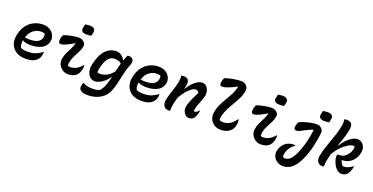

<svg xmlns="http://www.w3.org/2000/svg" viewBox="-28 -1686 5456 2807"><g transform="rotate(20 2700.0 -282.5)"><path d="M373 -547Q425 -547 463.5 -529Q502 -511 525.5 -482Q549 -453 557.5 -418.5Q566 -384 558 -352L556 -344Q537 -271 468 -236Q399 -201 297 -201Q255 -201 224 -208.5Q193 -216 178 -228H173Q167 -197 170 -167Q173 -137 186 -114Q211 -104 236 -100Q261 -96 290 -96Q365 -96 414.5 -115.5Q464 -135 514 -171H520Q520 -156 518 -143.5Q516 -131 514 -120Q506 -88 493.5 -68.5Q481 -49 463 -35Q435 -11 396.5 0Q358 11 297 11Q205 11 145.5 -29.5Q86 -70 64.5 -138Q43 -206 65 -288L68 -301Q90 -383 135.5 -437.5Q181 -492 242.5 -519.5Q304 -547 373 -547ZM379 -440Q321 -440 267.5 -402Q214 -364 186 -280Q213 -273 248 -273Q343 -273 386 -298Q429 -323 439 -363Q445 -387 444 -403Q443 -419 438 -431Q425 -435 411.5 -437.5Q398 -440 379 -440Z M699 -501Q733 -514 773.5 -524Q814 -534 856 -540Q898 -546 933 -546Q963 -546 987.5 -532.5Q1012 -519 1025.5 -498Q1039 -477 1035 -452Q1027 -401 1003.5 -355.5Q980 -310 956.5 -265.5Q933 -221 922 -172Q915 -137 916 -109Q930 -97 951 -97Q1001 -97 1044 -118Q1087 -139 1135 -194H1141Q1143 -181 1142 -163.5Q1141 -146 1136 -123Q1121 -61 1087 -29Q1068 -11 1034.5 0.5Q1001 12 959 12Q910 12 871 -14.5Q832 -41 813 -82.5Q794 -124 802 -170Q811 -224 832 -268Q853 -312 875.5 -355.5Q898 -399 911 -448L905 -451Q851 -417 797 -391.5Q743 -366 708 -366Q686 -366 678.5 -388.5Q671 -411 681 -454Q687 -476 699 -501ZM950 -760Q968 -763 987.5 -764.5Q1007 -766 1023 -766Q1072 -766 1091.5 -742.5Q1111 -719 1100 -676L1089 -632Q1072 -630 1053 -628.5Q1034 -627 1017 -627Q965 -627 945.5 -649Q926 -671 939 -719Z M1510 -547Q1561 -547 1595 -521Q1629 -495 1648 -458H1654Q1661 -478 1669 -498.5Q1677 -519 1686 -540Q1692 -542 1699 -543Q1706 -544 1714 -544Q1753 -544 1773 -514.5Q1793 -485 1776 -442Q1744 -359 1726 -284Q1708 -209 1693 -138.5Q1678 -68 1653 2Q1617 99 1531.5 150Q1446 201 1335 201Q1279 201 1251 189Q1223 177 1211 161Q1192 135 1204 88Q1209 68 1217 54H1223Q1248 70 1283 79Q1318 88 1373 88Q1430 88 1482 67Q1505 37 1520 9.5Q1535 -18 1548 -56Q1557 -84 1564.5 -111.5Q1572 -139 1579 -167H1574Q1546 -125 1510 -93.5Q1474 -62 1436 -44Q1398 -26 1364 -26Q1324 -26 1296.5 -45.5Q1269 -65 1254 -97.5Q1239 -130 1236.5 -169.5Q1234 -209 1244 -249L1251 -274Q1287 -418 1356 -482.5Q1425 -547 1510 -547ZM1356 -164Q1370 -153 1392 -153Q1440 -153 1493.5 -176Q1547 -199 1601 -267Q1608 -298 1616 -330.5Q1624 -363 1634 -398Q1616 -417 1589.5 -426Q1563 -435 1532 -435Q1474 -435 1435.5 -394Q1397 -353 1375 -274L1370 -256Q1363 -230 1359.5 -207Q1356 -184 1356 -164Z M2173 -547Q2225 -547 2263.5 -529Q2302 -511 2325.5 -482Q2349 -453 2357.5 -418.5Q2366 -384 2358 -352L2356 -344Q2337 -271 2268 -236Q2199 -201 2097 -201Q2055 -201 2024 -208.5Q1993 -216 1978 -228H1973Q1967 -197 1970 -167Q1973 -137 1986 -114Q2011 -104 2036 -100Q2061 -96 2090 -96Q2165 -96 2214.5 -115.5Q2264 -135 2314 -171H2320Q2320 -156 2318 -143.5Q2316 -131 2314 -120Q2306 -88 2293.5 -68.5Q2281 -49 2263 -35Q2235 -11 2196.5 0Q2158 11 2097 11Q2005 11 1945.5 -29.5Q1886 -70 1864.5 -138Q1843 -206 1865 -288L1868 -301Q1890 -383 1935.5 -437.5Q1981 -492 2042.5 -519.5Q2104 -547 2173 -547ZM2179 -440Q2121 -440 2067.5 -402Q2014 -364 1986 -280Q2013 -273 2048 -273Q2143 -273 2186 -298Q2229 -323 2239 -363Q2245 -387 2244 -403Q2243 -419 2238 -431Q2225 -435 2211.5 -437.5Q2198 -440 2179 -440Z M2525 -536Q2542 -541 2561 -541Q2620 -541 2638.5 -505Q2657 -469 2638 -395Q2636 -385 2633 -374H2640Q2666 -421 2701.5 -459.5Q2737 -498 2776.5 -521.5Q2816 -545 2854 -545Q2884 -545 2905.5 -529Q2927 -513 2940 -487Q2953 -461 2956.5 -431.5Q2960 -402 2954 -376Q2940 -317 2916.5 -264Q2893 -211 2879 -149Q2877 -139 2875.5 -129Q2874 -119 2874 -111Q2882 -108 2890 -108Q2904 -108 2922 -119.5Q2940 -131 2953 -150H2959Q2958 -140 2956.5 -130Q2955 -120 2951 -104Q2937 -52 2918 -28Q2905 -9 2886 0Q2867 9 2835 9Q2809 9 2785 -12Q2761 -33 2749 -66Q2737 -99 2744 -136Q2755 -191 2782 -251Q2809 -311 2846 -381Q2834 -417 2796 -417Q2766 -417 2730.5 -392Q2695 -367 2658 -322Q2621 -277 2587 -218Q2569 -161 2557 -107Q2545 -53 2547 3Q2538 6 2528 6Q2486 6 2464 -13.5Q2442 -33 2435.5 -59.5Q2429 -86 2432 -107Q2440 -162 2457.5 -217.5Q2475 -273 2493.5 -329Q2512 -385 2522 -439Q2532 -496 2525 -536Z M3128 -715Q3159 -727 3202.5 -737.5Q3246 -748 3293 -754.5Q3340 -761 3380 -761Q3412 -761 3437.5 -745.5Q3463 -730 3476.5 -705Q3490 -680 3485 -650Q3476 -589 3448 -530.5Q3420 -472 3385.5 -415Q3351 -358 3321.5 -300.5Q3292 -243 3279 -185Q3271 -149 3272 -118Q3293 -104 3331 -104Q3387 -104 3431.5 -130.5Q3476 -157 3528 -223H3534Q3537 -203 3537 -180Q3537 -157 3532 -132Q3524 -97 3511 -74.5Q3498 -52 3477 -34Q3452 -12 3416 0Q3380 12 3332 12Q3276 12 3233 -16Q3190 -44 3169 -90.5Q3148 -137 3157 -191Q3168 -259 3195.5 -318.5Q3223 -378 3256.5 -433.5Q3290 -489 3319 -545.5Q3348 -602 3362 -665L3356 -669Q3289 -631 3231 -609.5Q3173 -588 3140 -588Q3115 -588 3107 -607Q3099 -626 3109 -669Q3112 -681 3116.5 -691.5Q3121 -702 3128 -715Z M3699 -501Q3733 -514 3773.5 -524Q3814 -534 3856 -540Q3898 -546 3933 -546Q3963 -546 3987.5 -532.5Q4012 -519 4025.5 -498Q4039 -477 4035 -452Q4027 -401 4003.5 -355.5Q3980 -310 3956.5 -265.5Q3933 -221 3922 -172Q3915 -137 3916 -109Q3930 -97 3951 -97Q4001 -97 4044 -118Q4087 -139 4135 -194H4141Q4143 -181 4142 -163.5Q4141 -146 4136 -123Q4121 -61 4087 -29Q4068 -11 4034.5 0.5Q4001 12 3959 12Q3910 12 3871 -14.5Q3832 -41 3813 -82.5Q3794 -124 3802 -170Q3811 -224 3832 -268Q3853 -312 3875.5 -355.5Q3898 -399 3911 -448L3905 -451Q3851 -417 3797 -391.5Q3743 -366 3708 -366Q3686 -366 3678.5 -388.5Q3671 -411 3681 -454Q3687 -476 3699 -501ZM3950 -760Q3968 -763 3987.5 -764.5Q4007 -766 4023 -766Q4072 -766 4091.5 -742.5Q4111 -719 4100 -676L4089 -632Q4072 -630 4053 -628.5Q4034 -627 4017 -627Q3965 -627 3945.5 -649Q3926 -671 3939 -719Z M4371 -483Q4409 -501 4456.5 -515Q4504 -529 4551.5 -537.5Q4599 -546 4635 -546Q4667 -546 4690 -530.5Q4713 -515 4724.5 -492Q4736 -469 4733 -445Q4720 -327 4691.5 -214Q4663 -101 4621 -10Q4583 71 4543 116.5Q4503 162 4459.5 181Q4416 200 4368 200Q4335 200 4305.5 187Q4276 174 4253 152Q4227 126 4215.5 89Q4204 52 4214 12Q4224 -25 4239 -50.5Q4254 -76 4278 -100Q4301 -123 4339 -137.5Q4377 -152 4417 -152Q4433 -152 4442 -149V-143Q4398 -114 4372 -77.5Q4346 -41 4335.5 -4Q4325 33 4325 64Q4335 83 4362 83Q4403 83 4439.5 51.5Q4476 20 4515 -64Q4551 -144 4575 -234Q4599 -324 4615 -447L4608 -453Q4547 -429 4504 -406.5Q4461 -384 4431 -369.5Q4401 -355 4379 -355Q4357 -355 4347.5 -373Q4338 -391 4346 -428Q4355 -461 4371 -483ZM4650 -760Q4668 -763 4687.5 -764.5Q4707 -766 4723 -766Q4772 -766 4791.5 -742.5Q4811 -719 4800 -676L4789 -632Q4772 -630 4753 -628.5Q4734 -627 4717 -627Q4665 -627 4645.5 -649Q4626 -671 4639 -719Z M5266 -545Q5307 -545 5337 -520.5Q5367 -496 5379.5 -457Q5392 -418 5381 -374L5380 -369Q5365 -305 5331 -263Q5297 -221 5253 -200Q5209 -179 5162 -179H5153L5152 -176Q5157 -157 5165 -140.5Q5173 -124 5181 -115Q5194 -98 5213 -98Q5239 -98 5271.5 -110Q5304 -122 5344 -152H5350Q5350 -134 5344 -113Q5328 -52 5300 -22Q5267 13 5214 13Q5168 13 5126 -32Q5105 -55 5089 -88Q5073 -121 5065 -152Q5058 -179 5058 -199Q5058 -208 5059 -217Q5060 -226 5062 -234Q5067 -233 5071 -233Q5075 -233 5079 -233Q5150 -233 5195 -274Q5240 -315 5256 -373L5258 -380Q5267 -412 5261 -430Q5253 -434 5241 -434Q5207 -434 5160 -405.5Q5113 -377 5063.5 -326.5Q5014 -276 4973 -208Q4959 -158 4949 -106.5Q4939 -55 4937 1Q4927 4 4913 4Q4863 4 4839.5 -34Q4816 -72 4826 -123Q4841 -198 4862 -263Q4883 -328 4905.5 -389Q4928 -450 4948 -512.5Q4968 -575 4981 -645Q4987 -679 4987.5 -703.5Q4988 -728 4981 -750Q4992 -755 5004 -756Q5016 -757 5029 -757Q5058 -757 5079.5 -743.5Q5101 -730 5108 -697.5Q5115 -665 5102 -608Q5087 -542 5066.5 -481Q5046 -420 5025 -361H5032Q5063 -412 5102.5 -453.5Q5142 -495 5184.5 -520Q5227 -545 5266 -545Z"/></g></svg>

Font: Recursive Mn Csl St SmB
Style: Italic
Weight: 600
Italic angle: -15°
Monospace: yes
Version: Version 1.079;hotconv 1.0.112;makeotfexe 2.5.65598; ttfautoh